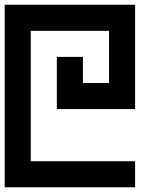

<svg xmlns="http://www.w3.org/2000/svg" viewBox="-20 -798 707 818"><path d="M444.4 -666.7H111.1V-111.1H555.6V0H0V-777.8H555.6V-333.3H222.2V-555.6H333.3V-444.4H444.4Z"/></svg>

Font: Pixeloid Sans
Style: Regular
Weight: 400
Designer: GGBotNet
Foundry: GGBotNet
Version: 0.5